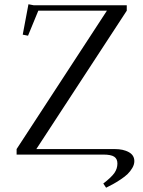

<svg xmlns="http://www.w3.org/2000/svg" viewBox="-20 -727 672 903"><path d="M58.1 0V-25.9L482.9 -676.8H160.2L111.8 -559.1L86.9 -564L113.8 -707L139.2 -702.1H576.2V-676.8L150.9 -25.9H520Q559.6 -25.9 585.7 -11.5Q611.8 2.9 611.8 30.8Q611.8 46.9 602.3 63Q592.8 79.1 580.3 91.3Q567.9 103.5 547.1 117.2Q526.4 130.9 512.9 138.2Q499.5 145.5 479 155.8L465.8 136.2Q504.4 106.4 518.3 86.2Q532.2 65.9 532.2 42Q532.2 20 517.1 10Q502 0 465.8 0Z"/></svg>

Font: Dehuti
Style: Book
Weight: 400
Version: Version 1.2